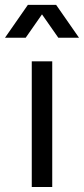

<svg xmlns="http://www.w3.org/2000/svg" viewBox="-62 -750 337 770"><path d="M65.4 0H147.5V-503.9H65.4ZM-42 -598.6H41L106.4 -692.4L171.9 -598.6H254.9L163.1 -730.5H49.8Z"/></svg>

Font: Wanted Sans
Style: Regular
Weight: 400
Designer: Original Design by Kil Hyung-jin and Kang Hanbin, Wanted Lab, Inc; Hangeul from Source Han Sans by Jang Soo-young and Ka
Foundry: Wanted Lab, Inc.
Version: Version 1.001;Glyphs 3.2 (3227)